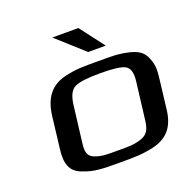

<svg xmlns="http://www.w3.org/2000/svg" viewBox="-122 -806 954 942"><g transform="rotate(-20 355.0 -335.0)"><path d="M672 -321C676 -353 675 -380 667 -402C654 -445 635 -467 582 -481C524 -495 494 -494 415 -494C336 -494 305 -495 244 -481C162 -462 125 -405 114 -321L94 -153C85 -82 98 -35 155 -14C215 10 257 10 353 10C429 10 464 10 523 -3C604 -21 642 -72 652 -153ZM535 -140C530 -100 519 -74 484 -62C444 -48 419 -49 360 -49C300 -49 275 -48 239 -62C207 -74 202 -100 207 -140L231 -336C237 -381 251 -408 275 -419C299 -430 343 -435 407 -435C471 -435 514 -430 535 -419C556 -408 565 -381 559 -336ZM479 -553 382 -680H246L387 -553Z"/></g></svg>

Font: Gamestation Extended
Style: Italic
Weight: 400
Width: 7
Designer: Jonas Hecksher
Foundry: Jonas Hecksher, Playtypeª, e-types AS
Version: Version 1.003